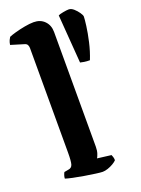

<svg xmlns="http://www.w3.org/2000/svg" viewBox="-151 -868 688 935"><g transform="rotate(-20 193.0 -400.0)"><path d="M214 0Q204 0 178.5 -3.5Q153 -7 122.5 -12Q92 -17 66.5 -22.5Q41 -28 29 -32Q29 -40 32 -49Q35 -58 38 -63L60 -67Q77 -69 82 -85Q87 -101 87 -146V-688Q87 -696 83.5 -703.5Q80 -711 70 -714L1 -735Q3 -749 7.5 -758.5Q12 -768 15 -772Q26 -777 49 -783.5Q72 -790 99 -795Q126 -800 146 -800Q181 -800 202.5 -778Q224 -756 224 -721V-127Q224 -106 219 -91.5Q214 -77 210 -71L282 -62Q284 -58 286.5 -50Q289 -42 289 -33Q283 -26 269.5 -18Q256 -10 241 -5Q226 0 214 0ZM341 -532Q324 -532 312 -534Q300 -536 292 -538L273 -789Q280 -793 299 -796.5Q318 -800 328 -800Q341 -800 354 -788.5Q367 -777 376.5 -763Q386 -749 386 -742Q386 -730 381.5 -695Q377 -660 367 -616Q357 -572 341 -532Z"/></g></svg>

Font: Texturina Medium 12pt
Style: Bold
Weight: 700
Version: Version 1.002